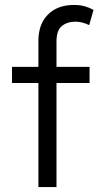

<svg xmlns="http://www.w3.org/2000/svg" viewBox="-20 -755 408 775"><path d="M135 0V-589.5Q135 -658 173.8 -696.5Q212.5 -735 278 -735Q304 -735 323.5 -729.2Q343 -723.5 357.5 -715L340 -653.5Q325 -661 311.2 -664.2Q297.5 -667.5 284.5 -667.5Q251.5 -667.5 229.8 -650Q208 -632.5 208 -587V-485H341.5V-420H208V0ZM28.5 -420V-485H148.5V-420Z"/></svg>

Font: Geologica Cursive ExtraLight
Style: Regular
Weight: 250
Designer: Sindre Bremnes, Frode Helland
Foundry: Monokrom Skriftforlag AS
Version: Version 1.010;gftools[0.9.28]